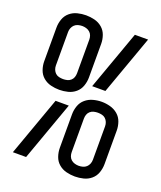

<svg xmlns="http://www.w3.org/2000/svg" viewBox="-139 -831 778 928"><g transform="rotate(20 250.0 -367.5)"><path d="M143 -360Q121 -360 99 -365.5Q77 -371 60 -385.5Q43 -400 35.5 -421.5Q28 -443 28 -465V-638Q28 -660 35.5 -681.5Q43 -703 60 -717.5Q77 -732 99 -737.5Q121 -743 143 -743Q165 -743 187 -737.5Q209 -732 226 -717.5Q243 -703 250.5 -681.5Q258 -660 258 -638V-465Q258 -443 250.5 -421.5Q243 -400 226 -385.5Q209 -371 187 -365.5Q165 -360 143 -360ZM287 -431 396 -735H464L355 -431ZM143 -415Q153 -415 163.5 -417.5Q174 -420 182 -427Q190 -434 193.5 -444Q197 -454 197 -465V-638Q197 -648 193.5 -658Q190 -668 182 -675Q174 -682 163.5 -685Q153 -688 143 -688Q132 -688 121.5 -685Q111 -682 103.5 -675Q96 -668 92 -658Q88 -648 88 -638V-465Q88 -454 92 -444Q96 -434 103.5 -427Q111 -420 121.5 -417.5Q132 -415 143 -415ZM357 8Q335 8 313 2.5Q291 -3 274 -17.5Q257 -32 249.5 -53.5Q242 -75 242 -98V-270Q242 -292 249.5 -313.5Q257 -335 274 -349.5Q291 -364 313 -370Q335 -376 357 -376Q379 -376 401 -370Q423 -364 440 -349.5Q457 -335 464.5 -313.5Q472 -292 472 -270V-98Q472 -75 464.5 -53.5Q457 -32 440 -17.5Q423 -3 401 2.5Q379 8 357 8ZM357 -47Q368 -47 378.5 -50Q389 -53 396.5 -60Q404 -67 408 -77Q412 -87 412 -98V-270Q412 -281 408 -291Q404 -301 396.5 -308Q389 -315 378.5 -317.5Q368 -320 357 -320Q347 -320 336.5 -317.5Q326 -315 318 -308Q310 -301 306.5 -291Q303 -281 303 -270V-98Q303 -87 306.5 -77Q310 -67 318 -60Q326 -53 336.5 -50Q347 -47 357 -47ZM36 0 145 -304H213L104 0Z"/></g></svg>

Font: Iosevka Curly Slab Light
Style: Regular
Weight: 300
Monospace: yes
Designer: Belleve Invis
Foundry: Belleve Invis
Version: Version 22.1.2; ttfautohint (v1.8.4)